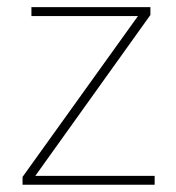

<svg xmlns="http://www.w3.org/2000/svg" viewBox="-20 -508 485 528"><path d="M42 0V-21.5L359.4 -463.9H66.4V-488.3H393.6V-466.8L77.1 -24.4H405.3V0Z"/></svg>

Font: Gothic A1 Thin
Style: Regular
Weight: 250
Designer: HanYang I&C Co.,Ltd.
Foundry: HanYang I&C Co.,Ltd.
Version: Version 2.50